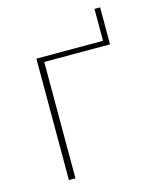

<svg xmlns="http://www.w3.org/2000/svg" viewBox="-98 -688 595 753"><g transform="rotate(-15 199.5 -311.0)"><path d="M381.5 -622.5V-472.5H114.5V0H88V-493H358.5V-622.5Z"/></g></svg>

Font: Lato Thin
Style: Regular
Weight: 200
Designer: Lukasz Dziedzic
Foundry: tyPoland Lukasz Dziedzic
Version: Version 2.007; 2014-02-27